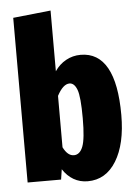

<svg xmlns="http://www.w3.org/2000/svg" viewBox="-55 -803 611 863"><g transform="rotate(-5 251.0 -371.5)"><path d="M482 -266Q482 -135 435 -58.5Q388 18 306 18Q271 18 242.5 1.5Q214 -15 194 -46L187 0H36V-743L206 -761V-487Q226 -517 256.5 -534Q287 -551 323 -551Q402 -551 442 -479.5Q482 -408 482 -266ZM308 -266Q308 -363 296 -395Q284 -427 262 -427Q233 -427 206 -376V-144Q226 -104 254 -104Q281 -104 294.5 -138.5Q308 -173 308 -266Z"/></g></svg>

Font: Fira Sans Extra Condensed ExtraBold
Style: Regular
Weight: 800
Width: 1
Designer: Carrois Corporate & Edenspiekermann AG
Foundry: Carrois Corporate GbR & Edenspiekermann AG
Version: Version 4.203